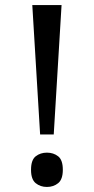

<svg xmlns="http://www.w3.org/2000/svg" viewBox="-20 -734 372 761"><path d="M139 -201 108 -714H224L193 -201ZM166 7Q140 7 121.5 -8Q103 -23 103 -61Q103 -100 121.5 -114.5Q140 -129 166 -129Q192 -129 210.5 -114.5Q229 -100 229 -61Q229 -23 210.5 -8Q192 7 166 7Z"/></svg>

Font: Noto Serif NP Hmong
Style: Regular
Weight: 400
Designer: Dalton Maag Ltd
Foundry: Dalton Maag Ltd
Version: Version 1.001